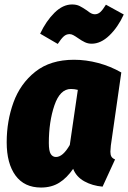

<svg xmlns="http://www.w3.org/2000/svg" viewBox="-20 -821 575 861"><path d="M524 -496 477 -168Q475 -148 475 -141Q475 -127 479.5 -119Q484 -111 496 -106L440 16Q394 12 358 -8Q322 -28 308 -64Q280 -23 245.5 -1.5Q211 20 164 20Q89 20 49.5 -34Q10 -88 10 -183Q10 -278 40.5 -362Q71 -446 138.5 -499.5Q206 -553 312 -553Q366 -553 420.5 -538.5Q475 -524 524 -496ZM199 -180Q199 -144 207.5 -130.5Q216 -117 231 -117Q262 -117 293 -171L329 -418Q314 -422 298 -422Q249 -422 224 -348.5Q199 -275 199 -180ZM330 -650Q317 -659 308.5 -663.5Q300 -668 292 -668Q277 -668 265.5 -657.5Q254 -647 239 -624L160 -670Q187 -727 224.5 -764Q262 -801 303 -801Q323 -801 337 -794Q351 -787 370 -774Q381 -765 389 -761Q397 -757 405 -757Q419 -757 430 -767Q441 -777 455 -800L535 -756Q509 -699 470.5 -662Q432 -625 391 -625Q375 -625 361 -631.5Q347 -638 330 -650Z"/></svg>

Font: Fira Sans Condensed Black
Style: Italic
Weight: 900
Width: 3
Italic angle: -8°
Designer: Carrois Corporate & Edenspiekermann AG
Foundry: Carrois Corporate GbR & Edenspiekermann AG
Version: Version 4.203